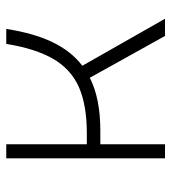

<svg xmlns="http://www.w3.org/2000/svg" viewBox="14 -572 558 626"><g transform="rotate(-90 293.0 -259.0)"><path d="M89.8 0V-517.6H135.7V-254.9H170.9Q262.7 -254.9 321.3 -280.5Q379.9 -306.2 413.6 -363.8Q447.3 -421.4 462.9 -517.6H511.7Q498 -428.7 468.8 -367.4Q439.5 -306.2 391.6 -269.5L544.9 0H488.8L352.5 -245.1Q284.7 -210.9 180.7 -210.9H135.7V0Z"/></g></svg>

Font: Cascadia Code ExtraLight
Style: Regular
Weight: 200
Monospace: yes
Designer: Aaron Bell
Foundry: Saja Typeworks
Version: Version 2407.024; ttfautohint (v1.8.4)